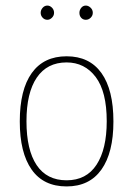

<svg xmlns="http://www.w3.org/2000/svg" viewBox="-20 -661 478 689"><path d="M219 8Q136 8 93.5 -52.5Q51 -113 51 -225Q51 -339 94 -399Q137 -459 219 -459Q301 -459 344 -399Q387 -339 387 -225Q387 -113 344 -52.5Q301 8 219 8ZM219 -14Q290 -14 326.5 -70Q363 -126 363 -226Q363 -332 323.5 -384.5Q284 -437 219 -437Q149 -437 112 -382.5Q75 -328 75 -226Q75 -123 111.5 -68.5Q148 -14 219 -14ZM150 -590Q140 -590 133 -597.5Q126 -605 126 -615Q126 -625 133 -633Q140 -641 150 -641Q159 -641 166.5 -633.5Q174 -626 174 -615Q174 -605 166.5 -597.5Q159 -590 150 -590ZM288 -590Q278 -590 271.5 -597Q265 -604 265 -615Q265 -625 271.5 -633Q278 -641 288 -641Q297 -641 305 -633.5Q313 -626 313 -615Q313 -605 305.5 -597.5Q298 -590 288 -590Z"/></svg>

Font: Inconsolata SemiCondensed ExtraLight
Style: Regular
Weight: 200
Width: 4
Monospace: yes
Designer: Raph Levien, Cyreal, Brenton Simpson
Foundry: Raph Levien, Cyreal, Google
Version: Version 3.100; ttfautohint (v1.8.4.7-5d5b)